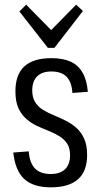

<svg xmlns="http://www.w3.org/2000/svg" viewBox="-20 -796 433 822"><path d="M197 6Q122 6 83.5 -30Q45 -66 37 -143L103 -148Q107 -98 130 -74.5Q153 -51 197 -51Q238 -51 259 -72Q280 -93 280 -131Q280 -162 267.5 -181Q255 -200 234 -213Q213 -226 187.5 -236Q162 -246 137.5 -257.5Q113 -269 92 -287.5Q71 -306 58.5 -334Q46 -362 46 -405Q46 -477 84.5 -512Q123 -547 200 -547Q250 -547 282.5 -532Q315 -517 333.5 -485Q352 -453 356 -403L290 -398Q287 -445 265 -467.5Q243 -490 200 -490Q160 -490 139 -469Q118 -448 118 -409Q118 -378 131 -358Q144 -338 164.5 -325.5Q185 -313 210.5 -302.5Q236 -292 261 -279.5Q286 -267 306.5 -249Q327 -231 340 -203Q353 -175 353 -132Q353 -63 314 -28.5Q275 6 197 6ZM335 -749 213 -591H185L63 -747L92 -776L211 -655H187L306 -776Z"/></svg>

Font: Pathway Extreme Condensed Light
Style: Regular
Weight: 300
Width: 3
Version: Version 1.001;gftools[0.9.26]